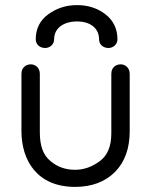

<svg xmlns="http://www.w3.org/2000/svg" viewBox="-20 -716 592 752"><path d="M282 -696C239 -696 202 -684 169 -660C136 -636 120 -603 120 -562C120 -541 137 -528 157 -528C174 -528 192 -541 192 -562C192 -606 229 -632 282 -632C333 -632 368 -606 368 -562C368 -541 385 -528 405 -528C422 -528 440 -541 440 -562C440 -603 424 -636 393 -660C362 -684 325 -696 282 -696ZM416 -194C416 -143 401 -107 371 -85C340 -62 308 -51 274 -51C237 -51 205 -62 178 -85C150 -107 136 -144 136 -197V-427C136 -451 118 -464 101 -464C81 -464 64 -451 64 -427V-203C64 -88 125 16 274 16C340 16 392 -4 431 -43C469 -82 488 -135 488 -202V-427C488 -451 470 -464 453 -464C433 -464 416 -451 416 -427Z"/></svg>

Font: Dongle Light
Style: Regular
Weight: 300
Designer: Yanghee Ryu
Foundry: Yanghee Ryu
Version: Version 2.000